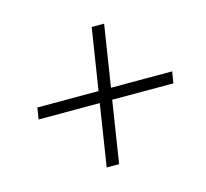

<svg xmlns="http://www.w3.org/2000/svg" viewBox="-72 -583 642 597"><g transform="rotate(-15 249.0 -284.0)"><path d="M202 -67 233 -266H36L42 -303H239L270 -501H310L279 -303H476L470 -266H273L242 -67Z"/></g></svg>

Font: Nunito Sans 10pt Condensed ExtraLight
Style: Italic
Weight: 250
Width: 3
Italic angle: -9°
Designer: Vernon Adams
Foundry: Vernon Adams
Version: Version 3.101;gftools[0.9.27]